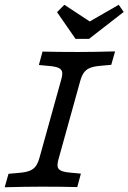

<svg xmlns="http://www.w3.org/2000/svg" viewBox="-23 -787 540 807"><path d="M-3.3 0 12.8 -56.5 56.7 -60.4Q86.1 -62.8 102.3 -69.5Q118.6 -76.3 127.8 -89.2Q137 -102.2 143.5 -125.8L232.3 -445.2Q239.6 -468.8 238.5 -481.8Q237.3 -494.7 224.4 -501Q211.4 -507.4 182.1 -509.9L140.4 -513.8L155.7 -570.2Q217.7 -568.5 304.5 -568.5H308.1H307Q368.1 -568.5 460.7 -571L444.6 -514.5L400.7 -510.6Q371.3 -508.2 355 -501.4Q338.8 -494.7 329.6 -481.7Q320.3 -468.8 313.8 -445.2L225.1 -125.8Q217.8 -102.1 218.9 -89.2Q220 -76.3 233 -69.9Q246 -63.5 275.3 -61.1L317 -57.2L301.7 -0.7Q239.7 -2.4 152.9 -2.4H149.3H150.4Q89.2 -2.4 -3.3 0ZM496.9 -736.8 351.1 -623.5H294.6L216.8 -735.8L247.5 -766.9L379.2 -680.3L312 -672.5L476 -766.9Z"/></svg>

Font: Playfair Micro SmCond SmLight
Style: Italic
Weight: 360
Width: 4
Italic angle: -15.6°
Designer: Claus Eggers Sørensen
Foundry: Claus Eggers Sørensen
Version: Version 2.203;Glyphs 3.3 (3326)